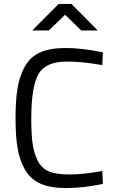

<svg xmlns="http://www.w3.org/2000/svg" viewBox="-20 -946 584 976"><path d="M503 -11Q400 10 318 10Q236 10 185.5 -12.5Q135 -35 107.5 -82.5Q80 -130 69.5 -191.5Q59 -253 59 -345Q59 -437 69.5 -499.5Q80 -562 107.5 -610Q135 -658 185 -680Q235 -702 315 -702Q395 -702 503 -680L500 -615Q399 -633 320 -633Q210 -633 174.5 -567.5Q139 -502 139 -344Q139 -265 145.5 -217Q152 -169 171 -130.5Q190 -92 226.5 -75.5Q263 -59 333.5 -59Q404 -59 500 -77ZM144 -791 278 -926H343L477 -791H393L311 -871L228 -791Z"/></svg>

Font: TitilliumWeb-Regular
Style: Regular
Weight: 400
Version: Version 1.001;PS 57.000;hotconv 1.0.70;makeotf.lib2.5.55311